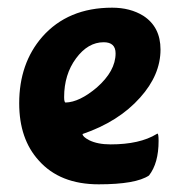

<svg xmlns="http://www.w3.org/2000/svg" viewBox="-20 -457 463 500"><path d="M250 -347Q209 -347 178 -305Q147 -263 147 -204Q147 -190 151 -190Q187 -191 232 -229Q281 -272 281 -318Q281 -347 250 -347ZM81 -39Q30 -95 30 -188Q30 -292 90 -361Q157 -437 272 -437Q319 -437 353 -416Q398 -387 398 -328Q398 -262 345 -203Q289 -140 195 -108Q195 -101 212 -92Q234 -81 268 -81Q344 -81 388 -108Q389 -109 390 -109Q393 -109 393 -90Q393 -32 368 0Q334 23 237 23Q136 23 81 -39Z"/></svg>

Font: Bubblegum Sans
Style: Regular
Weight: 400
Designer: Angel Koziupa and Alejandro Paul
Foundry: Angel Koziupa and Alejandro Paul
Version: Version 1.001